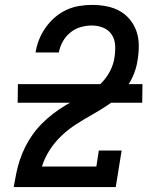

<svg xmlns="http://www.w3.org/2000/svg" viewBox="-20 -763 640 783"><path d="M36 0V-1Q41 -29 46.5 -56.5Q52 -84 61 -111Q70 -138 83 -164Q96 -190 113 -214Q130 -238 151.5 -259.5Q173 -281 196.5 -299Q220 -317 245.5 -332.5Q271 -348 297.5 -361Q324 -374 349.5 -389.5Q375 -405 395.5 -426.5Q416 -448 429.5 -474.5Q443 -501 447 -529V-530Q451 -555 449.5 -579Q448 -603 435.5 -622Q423 -641 401 -650Q379 -659 354 -659Q332 -659 309 -652.5Q286 -646 267 -630.5Q248 -615 236 -593.5Q224 -572 220 -549H125Q129 -575 139 -600.5Q149 -626 165 -649Q181 -672 202.5 -691Q224 -710 249.5 -722Q275 -734 302 -738.5Q329 -743 355 -743Q385 -743 414 -737.5Q443 -732 467.5 -718.5Q492 -705 510 -683Q528 -661 537 -634Q546 -607 546 -577Q546 -547 541 -517Q536 -482 520 -447.5Q504 -413 478.5 -385Q453 -357 421 -335.5Q389 -314 356 -295.5Q323 -277 291 -256.5Q259 -236 231 -209.5Q203 -183 182.5 -151Q162 -119 151 -84H373L383 -149H476L452 0ZM52 -344 53 -420H561L560 -344Z"/></svg>

Font: Iosevka Etoile Medium
Style: Italic
Weight: 500
Italic angle: -9°
Designer: Belleve Invis
Foundry: Belleve Invis
Version: Version 22.1.2; ttfautohint (v1.8.4)